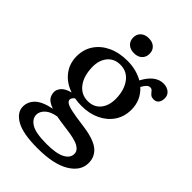

<svg xmlns="http://www.w3.org/2000/svg" viewBox="-262 -760 1107 1107"><g transform="rotate(45 291.0 -206.5)"><path d="M351.5 -33.5Q451 -21.5 493 10.2Q535 42 535 96.5Q535 161.5 465.8 203.2Q396.5 245 266 245Q146 245 91 213.5Q36 182 36 134Q36 94.5 66 65Q96 35.5 167.5 21Q129.5 7.5 116.5 -10.5Q103.5 -28.5 103.5 -53Q103.5 -71 119.2 -90.5Q135 -110 177.5 -122Q118 -142 84 -186.5Q50 -231 50 -289.5Q50 -346.5 78.8 -389Q107.5 -431.5 158.5 -455.2Q209.5 -479 276.5 -479Q314 -479 346.2 -470.5Q378.5 -462 404.5 -447L405.5 -449Q451 -533.5 516.5 -533.5Q544 -533.5 562.8 -518.5Q581.5 -503.5 581.5 -477.5Q581.5 -455 570.8 -441.2Q560 -427.5 540.5 -427.5Q522 -427.5 512.8 -436.5Q503.5 -445.5 496.8 -454.5Q490 -463.5 477.5 -463.5Q465 -463.5 455.5 -453.5Q446 -443.5 435 -424.5Q492 -373 492 -295.5Q492 -239.5 463.8 -197Q435.5 -154.5 386 -130.8Q336.5 -107 273.5 -107Q243 -107 215.5 -112Q198.5 -98.5 198.5 -85Q198.5 -73.5 211.2 -64.8Q224 -56 257.2 -48.8Q290.5 -41.5 351.5 -33.5ZM264 -434Q214 -434 185.8 -399.8Q157.5 -365.5 158 -312Q159 -238 192 -195Q225 -152 278 -152Q328 -152 356.2 -186.2Q384.5 -220.5 384 -277Q383 -346.5 350.8 -390.2Q318.5 -434 264 -434ZM124 112.5Q124 146 159.8 168.2Q195.5 190.5 287 190.5Q363.5 190.5 401.5 170.8Q439.5 151 439.5 117.5Q439.5 90.5 409 73.5Q378.5 56.5 295 46.5Q250 41 217 34.5Q171.5 42 147.8 64Q124 86 124 112.5ZM271.5 -536Q240.5 -536 222.5 -552.8Q204.5 -569.5 204.5 -597.5Q204.5 -624.5 222.5 -641.2Q240.5 -658 271.5 -658Q302.5 -658 320.2 -641.2Q338 -624.5 338 -597.5Q338 -570 320.2 -553Q302.5 -536 271.5 -536Z"/></g></svg>

Font: Fraunces 9pt SuperSoft
Style: Regular
Weight: 400
Version: Version 1.000;[b76b70a41]